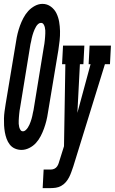

<svg xmlns="http://www.w3.org/2000/svg" viewBox="-42 -765 592 990"><path d="M69 8Q51 8 35 1Q19 -6 8.5 -19.5Q-2 -33 -8 -49.5Q-14 -66 -17 -83.5Q-20 -101 -21 -118.5Q-22 -136 -21.5 -154.5Q-21 -173 -18.5 -191Q-16 -209 -13 -228L41 -552Q44 -573 49 -593Q54 -613 61 -632.5Q68 -652 78.5 -672Q89 -692 103.5 -708Q118 -724 137.5 -734.5Q157 -745 177 -745Q201 -745 220 -731Q239 -717 249 -696.5Q259 -676 263 -652.5Q267 -629 267.5 -605Q268 -581 265.5 -556.5Q263 -532 259 -507L205 -183Q202 -162 197 -142Q192 -122 185 -102.5Q178 -83 168 -63.5Q158 -44 143.5 -28Q129 -12 109 -2Q89 8 69 8ZM76 -88Q84 -88 90.5 -94Q97 -100 101.5 -107Q106 -114 109.5 -121.5Q113 -129 115.5 -136.5Q118 -144 120.5 -151.5Q123 -159 124.5 -167Q126 -175 127.5 -182.5Q129 -190 131 -198L184 -523Q186 -532 187 -540.5Q188 -549 189 -557.5Q190 -566 190.5 -574.5Q191 -583 191.5 -591.5Q192 -600 191.5 -608.5Q191 -617 189 -625Q187 -633 182.5 -640Q178 -647 169 -647Q161 -647 154.5 -641Q148 -635 144 -628Q140 -621 136.5 -613.5Q133 -606 130.5 -598.5Q128 -591 125.5 -583Q123 -575 121.5 -567.5Q120 -560 118.5 -552Q117 -544 115 -537L62 -212Q60 -203 59 -194.5Q58 -186 57 -177.5Q56 -169 55.5 -160.5Q55 -152 54.5 -143.5Q54 -135 54.5 -126.5Q55 -118 57 -110Q59 -102 63.5 -95Q68 -88 76 -88ZM178 205 183 109H222Q230 109 238.5 105Q247 101 252.5 93Q258 85 260.5 76.5Q263 68 266 59L288 -11L295 -434H278L283 -530H393L388 -434H370L357 -183L425 -434H415L420 -530H530L525 -434H499L336 93Q331 107 326 121.5Q321 136 314 149.5Q307 163 297 174.5Q287 186 273.5 193.5Q260 201 245.5 203Q231 205 217 205Z"/></svg>

Font: Iosevka Slab Oblique
Style: Bold
Weight: 700
Italic angle: -9°
Monospace: yes
Designer: Belleve Invis
Foundry: Belleve Invis
Version: Version 11.1.1; ttfautohint (v1.8.3)